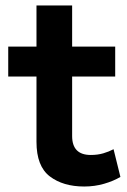

<svg xmlns="http://www.w3.org/2000/svg" viewBox="-20 -670 463 700"><path d="M394 -126 419 -25Q394 -10 359.5 0Q325 10 287 10Q210 10 161.5 -27Q113 -64 113 -153V-391H10V-500H113V-650H243V-500H400V-391H243V-174Q243 -105 311 -105Q336 -105 356.5 -111Q377 -117 394 -126Z"/></svg>

Font: Prodigy Sans SemiBold
Style: Regular
Weight: 600
Designer: Wei Huang
Foundry: Wei Huang
Version: Version 1.003; ttfautohint (v1.8.3)